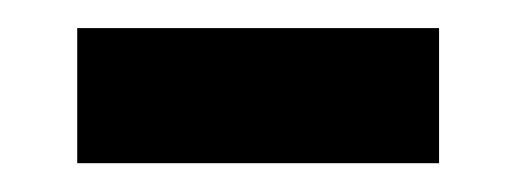

<svg xmlns="http://www.w3.org/2000/svg" viewBox="-20 -370 368 136"><path d="M291 -254.4H34.7V-350.1H291Z"/></svg>

Font: Shabnam Medium FD
Style: Medium-FD
Weight: 500
Foundry: DejaVu fonts team - Redesigned by Saber Rastikerdar - Based on Vazir font
Version: Version 5.0.0